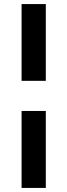

<svg xmlns="http://www.w3.org/2000/svg" viewBox="-20 -793 331 943"><path d="M86 -396V-773H205V-396ZM86 130V-248H205V130Z"/></svg>

Font: Outfit Thin SemiBold
Style: Regular
Weight: 600
Version: Version 1.100;gftools[0.9.27]